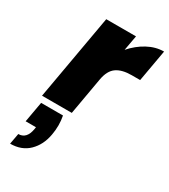

<svg xmlns="http://www.w3.org/2000/svg" viewBox="-215 -667 963 1095"><g transform="rotate(30 266.5 -119.0)"><path d="M333 -462Q375 -510 427 -538Q479 -566 533 -566L496 -357H441Q377 -357 341.5 -332Q306 -307 295 -245L252 0H56L155 -561H351ZM216 38Q222 69 222 100Q222 132 216 164Q203 237 156.5 282.5Q110 328 35 328L48 257Q102 257 114 186L116 173H48L72 38Z"/></g></svg>

Font: Fz Poppins ExtBd
Style: Italic
Weight: 800
Italic angle: -10°
Designer: Ninad Kale (Devanagari), Jonny Pinhorn (Latin)
Foundry: Indian Type Foundry
Version: Vit hóa bi Vntype.Com & FontZin.Com